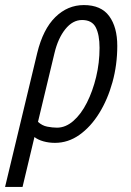

<svg xmlns="http://www.w3.org/2000/svg" viewBox="-55 -553 518 758"><path d="M-35 185 92 -344Q115 -438 163.5 -485.5Q212 -533 276 -533Q344 -533 376 -489.5Q408 -446 408 -372Q408 -297 389 -228.5Q370 -160 336.5 -106Q303 -52 258.5 -20.5Q214 11 162 11Q138 11 116.5 5Q95 -1 81 -12L34 185ZM170 -49Q204 -49 234.5 -75.5Q265 -102 288 -147.5Q311 -193 324.5 -249Q338 -305 338 -364Q338 -416 323 -445Q308 -474 269 -474Q232 -474 203 -438Q174 -402 160 -343L95 -72Q111 -57 131.5 -53Q152 -49 170 -49Z"/></svg>

Font: Ubuntu Sans Condensed
Style: Italic
Weight: 400
Width: 3
Italic angle: -13.5°
Designer: Dalton Maag Ltd
Foundry: Dalton Maag Ltd
Version: Version 1.006; ttfautohint (v1.8.4.7-5d5b)